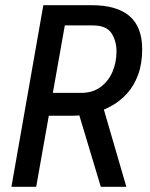

<svg xmlns="http://www.w3.org/2000/svg" viewBox="-20 -720 578 740"><path d="M24 0 147 -700H333Q430.5 -700 479.2 -658Q528 -616 528 -530.5Q528 -475 512.5 -432.5Q497 -390 469.8 -359.8Q442.5 -329.5 408 -310.8Q373.5 -292 335.2 -283Q297 -274 259 -274H124L139 -362H292.5Q337 -362 367.5 -384.5Q398 -407 413.5 -443.2Q429 -479.5 429 -521.5Q429 -562.5 409.5 -592.2Q390 -622 337.5 -622H185.5L236 -657L119.5 0ZM368.5 0 281 -291 375 -316 467 0Z"/></svg>

Font: Cabin
Style: Italic
Weight: 400
Width: 4
Italic angle: -10°
Designer: Pablo Impallari
Foundry: Pablo Impallari. http://www.impallari.com Igino Marini. http://www.ikern.com
Version: Version 3.001